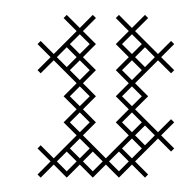

<svg xmlns="http://www.w3.org/2000/svg" viewBox="-20 -239 259 263"><path d="M111.4 -142.9 93.6 -160.7 111.4 -178.6 93.6 -196.4 111.4 -214.3 107.1 -218.6 89.3 -200.7 71.4 -218.6 67.1 -214.3 85 -196.4 53.6 -165 35.7 -182.9 31.4 -178.6 49.3 -160.7 31.4 -142.9 35.7 -138.6 53.6 -156.4 85 -125 67.1 -107.1 85 -89.3 67.1 -71.4 85 -53.6 53.6 -22.1 35.7 -40 31.4 -35.7 49.3 -17.9 31.4 0 35.7 4.3 53.6 -13.6 71.4 4.3 89.3 -13.6 107.1 4.3 125 -13.6 142.9 4.3 160.7 -13.6 178.6 4.3 182.9 0 165 -17.9 196.4 -49.3 214.3 -31.4 218.6 -35.7 200.7 -53.6 218.6 -71.4 214.3 -75.7 196.4 -57.9 165 -89.3 182.9 -107.1 165 -125 196.4 -156.4 214.3 -138.6 218.6 -142.9 200.7 -160.7 218.6 -178.6 214.3 -182.9 196.4 -165 165 -196.4 182.9 -214.3 178.6 -218.6 160.7 -200.7 142.9 -218.6 138.6 -214.3 156.4 -196.4 138.6 -178.6 156.4 -160.7 138.6 -142.9 156.4 -125 138.6 -107.1 156.4 -89.3 138.6 -71.4 156.4 -53.6 125 -22.1 93.6 -53.6 111.4 -71.4 93.6 -89.3 111.4 -107.1 93.6 -125ZM71.4 -31.4 85 -17.9 71.4 -4.3 57.9 -17.9ZM142.9 -31.4 156.4 -17.9 142.9 -4.3 129.3 -17.9ZM71.4 -174.3 85 -160.7 71.4 -147.1 57.9 -160.7ZM75.7 -142.9 89.3 -156.4 102.9 -142.9 89.3 -129.3ZM75.7 -35.7 89.3 -49.3 102.9 -35.7 89.3 -22.1ZM75.7 -71.4 89.3 -85 102.9 -71.4 89.3 -57.9ZM75.7 -107.1 89.3 -120.7 102.9 -107.1 89.3 -93.6ZM75.7 -178.6 89.3 -192.1 102.9 -178.6 89.3 -165ZM93.6 -17.9 107.1 -31.4 120.7 -17.9 107.1 -4.3ZM147.1 -35.7 160.7 -49.3 174.3 -35.7 160.7 -22.1ZM147.1 -71.4 160.7 -85 174.3 -71.4 160.7 -57.9ZM147.1 -107.1 160.7 -120.7 174.3 -107.1 160.7 -93.6ZM147.1 -142.9 160.7 -156.4 174.3 -142.9 160.7 -129.3ZM147.1 -178.6 160.7 -192.1 174.3 -178.6 160.7 -165ZM165 -53.6 178.6 -67.1 192.1 -53.6 178.6 -40ZM165 -160.7 178.6 -174.3 192.1 -160.7 178.6 -147.1Z"/></svg>

Font: Gossip Low Cross Stitch
Style: Regular
Weight: 300
Width: 3
Designer: Deborah Khodanovich
Version: Version 1.001;Glyphs 3.3.1 (3343)